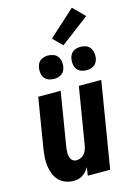

<svg xmlns="http://www.w3.org/2000/svg" viewBox="-145 -1062 790 1142"><g transform="rotate(-15 250.0 -491.0)"><path d="M161 8Q135 8 111 -1.5Q87 -11 70.5 -29Q54 -47 45 -70.5Q36 -94 32.5 -119.5Q29 -145 31 -171.5Q33 -198 37 -225L87 -530H225L172 -206Q170 -195 169 -184.5Q168 -174 168 -163.5Q168 -153 170 -143Q172 -133 176.5 -124.5Q181 -116 190 -111Q199 -106 209 -106Q223 -106 236 -112Q249 -118 258 -128.5Q267 -139 272 -152Q277 -165 279 -178L337 -530H475L388 0H250L258 -51Q250 -38 240 -26.5Q230 -15 217 -6.5Q204 2 189.5 5Q175 8 161 8ZM406 -608Q389 -608 373 -614Q357 -620 347.5 -633Q338 -646 335.5 -663Q333 -680 336 -697Q338 -709 344 -720.5Q350 -732 360 -739Q370 -746 382 -749Q394 -752 406 -752Q423 -752 439 -746Q455 -740 464.5 -727Q474 -714 477 -697Q480 -680 477 -663Q475 -651 469 -639.5Q463 -628 452.5 -621Q442 -614 430 -611Q418 -608 406 -608ZM206 -608Q189 -608 173 -614Q157 -620 147.5 -633Q138 -646 135.5 -663Q133 -680 136 -697Q138 -709 144 -720.5Q150 -732 160 -739Q170 -746 182 -749Q194 -752 206 -752Q223 -752 239 -746Q255 -740 264.5 -727Q274 -714 277 -697Q280 -680 277 -663Q275 -651 269 -639.5Q263 -628 252.5 -621Q242 -614 230 -611Q218 -608 206 -608ZM311 -787 255 -843 417 -990 487 -920Z"/></g></svg>

Font: Iosevka Curly Heavy Oblique
Style: Regular
Weight: 900
Italic angle: -9°
Monospace: yes
Designer: Belleve Invis
Foundry: Belleve Invis
Version: Version 11.1.0; ttfautohint (v1.8.3)